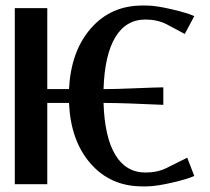

<svg xmlns="http://www.w3.org/2000/svg" viewBox="-20 -662 754 690"><path d="M33.2 -632.8H149.9V-341.8H228Q234.9 -478 306.6 -560.1Q378.4 -642.1 491.2 -642.1H506.8Q540 -642.1 598.1 -628.4Q656.2 -614.7 678.2 -604L644 -540L578.1 -575.2Q544.4 -591.8 502.9 -591.8Q432.6 -591.8 394.3 -528.1Q356 -464.4 352.1 -341.8H361.8Q394 -341.8 471.2 -345Q548.3 -348.1 566.9 -348.1V-285.2Q420.9 -292 361.8 -292H352.1Q356 -169.4 394.3 -105.7Q432.6 -42 502.9 -42Q545.4 -42 578.1 -58.1L652.8 -95.2L678.2 -29.8Q656.2 -19 598.1 -5.6Q540 7.8 506.8 7.8H491.2Q377.4 7.8 305.7 -74Q233.9 -155.8 228 -292H149.9V0H33.2Z"/></svg>

Font: Resagokr
Style: Bold
Weight: 600
Designer: gluk
Foundry: gluk
Version: Version 0.95